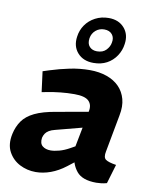

<svg xmlns="http://www.w3.org/2000/svg" viewBox="-88 -850 743 925"><g transform="rotate(10 284.0 -388.0)"><path d="M498 1Q484 5 470 6.5Q456 8 447 8Q378 8 350 -26.5Q322 -61 320 -109L315 -133L352 -324Q359 -356 340.5 -375Q322 -394 270 -394Q235 -394 202 -390.5Q169 -387 138 -381L112 -376L99 -476L130 -486Q177 -501 225.5 -511Q274 -521 323 -521Q369 -521 406 -508Q443 -495 467 -470.5Q491 -446 500.5 -411Q510 -376 501 -331L467 -148Q461 -119 474 -109Q487 -99 526 -93ZM150 8Q108 8 72 -10.5Q36 -29 16.5 -65Q-3 -101 8 -153Q16 -190 35.5 -218Q55 -246 94 -265Q133 -284 199 -295L368 -325L352 -246L207 -208Q190 -204 178.5 -197Q167 -190 161 -181Q155 -172 152 -160Q148 -132 163 -119.5Q178 -107 203 -107Q221 -107 245 -113.5Q269 -120 294 -134L335 -157L353 -91L295 -46Q260 -19 223 -5.5Q186 8 150 8ZM333 -558Q283 -558 255 -589.5Q227 -621 234 -669Q238 -701 256 -727Q274 -753 303.5 -768.5Q333 -784 369 -784Q418 -784 445.5 -752.5Q473 -721 466 -674Q462 -642 444 -615Q426 -588 398 -573Q370 -558 333 -558ZM340 -616Q369 -616 385 -633Q401 -650 404 -670Q409 -694 396 -710Q383 -726 357 -726Q333 -726 315.5 -711Q298 -696 294 -672Q290 -645 303.5 -630.5Q317 -616 340 -616Z"/></g></svg>

Font: REM SemiBold
Style: Italic
Weight: 600
Italic angle: -11°
Designer: Octavio Pardo
Foundry: Ashler Design
Version: Version 1.005;gftools[0.9.28]